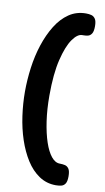

<svg xmlns="http://www.w3.org/2000/svg" viewBox="-102 -821 569 1039"><g transform="rotate(10 182.0 -301.0)"><path d="M283 171Q232 171 191 143.5Q150 116 120 68.5Q90 21 70 -39Q50 -99 40.5 -166.5Q31 -234 31 -299Q31 -363 40 -430.5Q49 -498 69 -559Q89 -620 119 -668.5Q149 -717 190 -745Q231 -773 284 -773Q300 -773 313 -769.5Q326 -766 334.5 -753.5Q343 -741 343 -713Q343 -685 335 -672.5Q327 -660 315 -657Q303 -654 288 -654H283Q257 -654 230 -615.5Q203 -577 184 -499Q165 -421 165 -301Q165 -225 174.5 -160.5Q184 -96 200 -48.5Q216 -1 237.5 25.5Q259 52 284 52Q300 52 313 55Q326 58 334.5 70.5Q343 83 343 112Q343 140 334.5 152.5Q326 165 312 168Q298 171 283 171Z"/></g></svg>

Font: Fredoka Light SemiBold
Style: Regular
Weight: 600
Version: Version 2.001